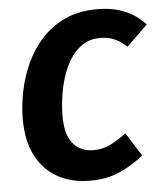

<svg xmlns="http://www.w3.org/2000/svg" viewBox="-52 -757 705 821"><g transform="rotate(-5 300.5 -347.0)"><path d="M394.7 -710.8Q462.5 -710.8 513.5 -689.3Q564.5 -667.9 601.1 -627.4L510.6 -539.2Q486.2 -563.3 459.3 -575.2Q432.3 -587.2 397.3 -587.2Q353.8 -587.2 321.7 -566Q289.7 -544.8 267.9 -510.1Q246.1 -475.3 233 -433.4Q219.9 -391.4 214 -348.5Q208.1 -305.7 208.1 -269.1Q208.1 -186.9 240.7 -149.3Q273.3 -111.6 328.3 -111.6Q369.8 -111.6 403.6 -129.6Q437.3 -147.6 469.6 -170.9L532.4 -71.5Q492.6 -37 435.2 -9.9Q377.9 17.2 302.7 17.2Q223.9 17.2 164.2 -15.4Q104.4 -48.1 71 -112.2Q37.6 -176.3 37.6 -269.3Q37.6 -326.3 49.9 -387.9Q62.2 -449.5 88.4 -507Q114.5 -564.5 156.3 -610.3Q198 -656.1 257.1 -683.4Q316.1 -710.8 394.7 -710.8Z"/></g></svg>

Font: Fira Sans Variable
Style: Italic
Weight: 397
Italic angle: -8°
Designer: Carrois Corporate & Edenspiekermann AG
Foundry: Carrois Corporate GbR & Edenspiekermann AG
Version: Version 4.202